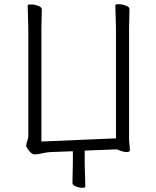

<svg xmlns="http://www.w3.org/2000/svg" viewBox="-20 -721 739 909"><path d="M384 163Q384 168 369.5 168Q355 168 339 161.5Q323 155 323 145L325 46V-5L217 -1Q195 1 177 5.5Q159 10 143.5 10Q128 10 111 -16Q104 -26 104 -32.5Q104 -39 109 -53Q114 -67 114 -79V-589L111 -695Q111 -700 127 -700Q143 -700 160.5 -693.5Q178 -687 178 -677L176 -588V-51L529 -66V-590L526 -696Q526 -701 542 -701Q558 -701 575.5 -694.5Q593 -688 593 -678L591 -589V-61L595 -10Q595 -1 579 -1Q563 -1 533 -14L381 -8V56Z"/></svg>

Font: LXGW WenKai TC Light
Style: Regular
Weight: 300
Designer: LXGW / Fontworks Inc.
Foundry: LXGW / Fontworks Inc.
Version: Version 1.330